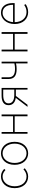

<svg xmlns="http://www.w3.org/2000/svg" viewBox="1636 -2216 593 3904"><g transform="rotate(-90 1932.0 -263.5)"><path d="M295 13C363 13 419 -18 463 -57L442 -83C405 -48 354 -20 296 -20C176 -20 97 -118 97 -262C97 -407 185 -507 296 -507C350 -507 392 -481 427 -448L450 -474C415 -507 368 -540 296 -540C169 -540 59 -439 59 -262C59 -88 161 13 295 13Z M767 13C893 13 1001 -88 1001 -262C1001 -439 893 -540 767 -540C641 -540 533 -439 533 -262C533 -88 641 13 767 13ZM767 -20C655 -20 571 -118 571 -262C571 -407 655 -507 767 -507C879 -507 964 -407 964 -262C964 -118 879 -20 767 -20Z M1165 0H1201V-261H1521V0H1557V-527H1521V-294H1201V-527H1165Z M2062 -269H1953C1849 -269 1783 -307 1783 -385C1783 -462 1849 -494 1953 -494H2062ZM1941 -527C1827 -527 1746 -489 1746 -385C1746 -295 1810 -250 1895 -239L1712 0H1754L1934 -237H2062V0H2097V-527Z M2595 0H2630V-527H2595V-267C2555 -258 2526 -254 2488 -254C2368 -254 2313 -291 2313 -388V-527H2278V-388C2278 -271 2344 -221 2482 -221C2533 -221 2551 -226 2595 -234Z M2840 0H2876V-261H3196V0H3232V-527H3196V-294H2876V-527H2840Z M3637 13C3715 13 3760 -13 3800 -37L3784 -68C3744 -39 3699 -20 3639 -20C3515 -20 3434 -122 3434 -261H3820C3822 -274 3822 -286 3822 -297C3822 -453 3745 -540 3623 -540C3506 -540 3396 -434 3396 -262C3396 -90 3504 13 3637 13ZM3434 -294C3445 -427 3529 -507 3623 -507C3722 -507 3787 -437 3787 -294Z"/></g></svg>

Font: Noto Sans Japanese Thin
Style: Regular
Weight: 100
Designer: Ryoko NISHIZUKA (kana & ideographs); Paul D. Hunt (Latin, Greek & Cyrillic); Wenlong ZHANG (bopomofo); Sandoll Communica
Foundry: Adobe Systems Incorporated
Version: Version 1.000;PS 1;hotconv 1.0.78;makeotf.lib2.5.61930